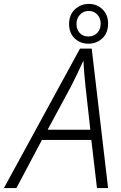

<svg xmlns="http://www.w3.org/2000/svg" viewBox="-71 -964 621 984"><path d="M-51 0 339 -715H399L483 0H426L397 -247H144L13 0ZM173 -299H392L367 -523Q364 -552 361 -586.5Q358 -621 357 -650H355Q341 -620 325.5 -587Q310 -554 293 -521ZM382 -740Q340 -740 311.5 -767.5Q283 -795 283 -841Q283 -888 313 -916Q343 -944 384 -944Q426 -944 454.5 -916Q483 -888 483 -844Q483 -795 453.5 -767.5Q424 -740 382 -740ZM382 -777Q410 -777 427.5 -795.5Q445 -814 445 -843Q445 -871 427.5 -889.5Q410 -908 384 -908Q357 -908 339 -889Q321 -870 321 -841Q321 -813 337.5 -795Q354 -777 382 -777Z"/></svg>

Font: Noto Sans Display Light
Style: Italic
Weight: 300
Italic angle: -12°
Designer: Monotype Design Team
Foundry: Monotype Imaging Inc.
Version: Version 2.003